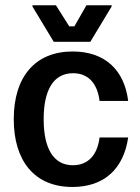

<svg xmlns="http://www.w3.org/2000/svg" viewBox="-20 -712 544 744"><path d="M330 -550 412.5 -686.7V-691.7H315L268.3 -610H248.3L196.7 -691.7H105.8V-686.7L188.3 -550ZM260.8 12.5C385 12.5 459.2 -59.2 476.7 -179.2H365.8C357.5 -111.7 321.7 -71.7 262.5 -71.7C186.7 -71.7 149.2 -137.5 149.2 -250C149.2 -362.5 186.7 -428.3 263.3 -428.3C321.7 -428.3 357.5 -389.2 365.8 -320.8H476.7C461.7 -441.7 385.8 -512.5 261.7 -512.5C116.7 -512.5 33.3 -415 33.3 -250C33.3 -90.8 111.7 12.5 260.8 12.5Z"/></svg>

Font: Familjen Grotesk Medium
Style: Regular
Weight: 500
Designer: Anders Wikstroem, Jonas Baeckman, Matilda Gysing, Kristian Moeller
Foundry: Familjen STHLM AB
Version: Version 2.000